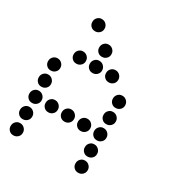

<svg xmlns="http://www.w3.org/2000/svg" viewBox="-181 -913 962 1026"><g transform="rotate(30 300.0 -400.5)"><path d="M149 -788Q134 -788 123.5 -777Q113 -766 113 -751V-749Q113 -734 123.5 -723.5Q134 -713 149 -713H151Q166 -713 177 -723.5Q188 -734 188 -749V-751Q188 -766 177 -777Q166 -788 151 -788ZM249 -688Q234 -688 223.5 -677Q213 -666 213 -651V-649Q213 -634 223.5 -623.5Q234 -613 249 -613H251Q266 -613 277 -623.5Q288 -634 288 -649V-651Q288 -666 277 -677Q266 -688 251 -688ZM149 -588Q134 -588 123.5 -577Q113 -566 113 -551V-549Q113 -534 123.5 -523.5Q134 -513 149 -513H151Q166 -513 177 -523.5Q188 -534 188 -549V-551Q188 -566 177 -577Q166 -588 151 -588ZM249 -588Q234 -588 223.5 -577Q213 -566 213 -551V-549Q213 -534 223.5 -523.5Q234 -513 249 -513H251Q266 -513 277 -523.5Q288 -534 288 -549V-551Q288 -566 277 -577Q266 -588 251 -588ZM349 -588Q334 -588 323.5 -577Q313 -566 313 -551V-549Q313 -534 323.5 -523.5Q334 -513 349 -513H351Q366 -513 377 -523.5Q388 -534 388 -549V-551Q388 -566 377 -577Q366 -588 351 -588ZM49 -488Q34 -488 23.5 -477Q13 -466 13 -451V-449Q13 -434 23.5 -423.5Q34 -413 49 -413H51Q66 -413 77 -423.5Q88 -434 88 -449V-451Q88 -466 77 -477Q66 -488 51 -488ZM449 -488Q434 -488 423.5 -477Q413 -466 413 -451V-449Q413 -434 423.5 -423.5Q434 -413 449 -413H451Q466 -413 477 -423.5Q488 -434 488 -449V-451Q488 -466 477 -477Q466 -488 451 -488ZM49 -388Q34 -388 23.5 -377Q13 -366 13 -351V-349Q13 -334 23.5 -323.5Q34 -313 49 -313H51Q66 -313 77 -323.5Q88 -334 88 -349V-351Q88 -366 77 -377Q66 -388 51 -388ZM449 -388Q434 -388 423.5 -377Q413 -366 413 -351V-349Q413 -334 423.5 -323.5Q434 -313 449 -313H451Q466 -313 477 -323.5Q488 -334 488 -349V-351Q488 -366 477 -377Q466 -388 451 -388ZM49 -288Q34 -288 23.5 -277Q13 -266 13 -251V-249Q13 -234 23.5 -223.5Q34 -213 49 -213H51Q66 -213 77 -223.5Q88 -234 88 -249V-251Q88 -266 77 -277Q66 -288 51 -288ZM149 -288Q134 -288 123.5 -277Q113 -266 113 -251V-249Q113 -234 123.5 -223.5Q134 -213 149 -213H151Q166 -213 177 -223.5Q188 -234 188 -249V-251Q188 -266 177 -277Q166 -288 151 -288ZM249 -288Q234 -288 223.5 -277Q213 -266 213 -251V-249Q213 -234 223.5 -223.5Q234 -213 249 -213H251Q266 -213 277 -223.5Q288 -234 288 -249V-251Q288 -266 277 -277Q266 -288 251 -288ZM349 -288Q334 -288 323.5 -277Q313 -266 313 -251V-249Q313 -234 323.5 -223.5Q334 -213 349 -213H351Q366 -213 377 -223.5Q388 -234 388 -249V-251Q388 -266 377 -277Q366 -288 351 -288ZM449 -288Q434 -288 423.5 -277Q413 -266 413 -251V-249Q413 -234 423.5 -223.5Q434 -213 449 -213H451Q466 -213 477 -223.5Q488 -234 488 -249V-251Q488 -266 477 -277Q466 -288 451 -288ZM49 -188Q34 -188 23.5 -177Q13 -166 13 -151V-149Q13 -134 23.5 -123.5Q34 -113 49 -113H51Q66 -113 77 -123.5Q88 -134 88 -149V-151Q88 -166 77 -177Q66 -188 51 -188ZM449 -188Q434 -188 423.5 -177Q413 -166 413 -151V-149Q413 -134 423.5 -123.5Q434 -113 449 -113H451Q466 -113 477 -123.5Q488 -134 488 -149V-151Q488 -166 477 -177Q466 -188 451 -188ZM49 -88Q34 -88 23.5 -77Q13 -66 13 -51V-49Q13 -34 23.5 -23.5Q34 -13 49 -13H51Q66 -13 77 -23.5Q88 -34 88 -49V-51Q88 -66 77 -77Q66 -88 51 -88ZM449 -88Q434 -88 423.5 -77Q413 -66 413 -51V-49Q413 -34 423.5 -23.5Q434 -13 449 -13H451Q466 -13 477 -23.5Q488 -34 488 -49V-51Q488 -66 477 -77Q466 -88 451 -88Z"/></g></svg>

Font: Doto Rounded
Style: Bold
Weight: 700
Monospace: yes
Version: Version 1.000